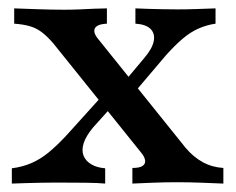

<svg xmlns="http://www.w3.org/2000/svg" viewBox="-20 -436 561 456"><path d="M294.4 0V-37.1Q311.3 -37.1 318.5 -41.9Q325.8 -46.8 324.6 -55.2Q323.4 -63.7 315.3 -73.4L106.5 -333.1Q91.9 -350 79 -359.7Q66.1 -369.4 50.8 -373.8Q35.5 -378.2 13.7 -379.8V-416.1Q37.1 -415.3 70.2 -414.1Q103.2 -412.9 133.1 -412.9Q150.8 -412.9 169 -413.7Q187.1 -414.5 204 -415.3Q221 -416.1 233.9 -416.1V-379.8Q217.7 -379 210.5 -374.2Q203.2 -369.4 204 -361.3Q204.8 -353.2 213.7 -342.7L421 -84.7Q439.5 -62.9 461.7 -50.8Q483.9 -38.7 510.5 -37.1V0Q491.1 -0.8 460.1 -2Q429 -3.2 400 -3.2Q371 -3.2 341.5 -2Q312.1 -0.8 294.4 0ZM8.1 0V-36.3Q33.1 -39.5 54 -48.4Q75 -57.3 94.8 -73.4Q114.5 -89.5 137.1 -113.7L228.2 -214.5L252.4 -190.3L201.6 -133.9Q184.7 -113.7 179 -96.8Q173.4 -79.8 178.2 -66.9Q183.1 -54 196.4 -46Q209.7 -37.9 229.8 -36.3V0Q213.7 -1.6 183.1 -2Q152.4 -2.4 112.9 -2.4Q95.2 -2.4 78.2 -2Q61.3 -1.6 44 -1.2Q26.6 -0.8 8.1 0ZM293.5 -209.7 269.4 -234.7 323.4 -299.2Q341.9 -321 345.2 -338.7Q348.4 -356.5 337.5 -367.3Q326.6 -378.2 301.6 -379.8V-416.1Q317.7 -415.3 333.5 -414.9Q349.2 -414.5 366.1 -414.1Q383.1 -413.7 401.6 -413.7Q425 -413.7 446 -414.5Q466.9 -415.3 491.9 -416.1V-379.8Q470.2 -376.6 451.2 -368.1Q432.3 -359.7 413.7 -344Q395.2 -328.2 374.2 -304.8Z"/></svg>

Font: Playfair 9pt SemiBold
Style: Regular
Weight: 600
Designer: Claus Eggers Sørensen
Foundry: Claus Eggers Sørensen
Version: Version 2.001;gftools[0.9.30]